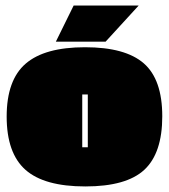

<svg xmlns="http://www.w3.org/2000/svg" viewBox="-20 -661 608 691"><path d="M4 -241.5Q4 -373 72.5 -432Q141 -491 286 -491Q431 -491 497.5 -433Q564 -375 564 -242.5Q564 -110 499.5 -50Q435 10 287 10Q139 10 71.5 -50Q4 -110 4 -241.5ZM479 -641 360 -511H181L245 -641ZM296 -131V-321H276V-131Z"/></svg>

Font: Passion One Black
Style: Regular
Weight: 900
Designer: Alejandro Lo Celso
Foundry: Fontstage
Version: Version 1.002